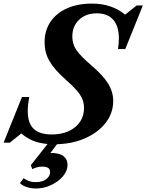

<svg xmlns="http://www.w3.org/2000/svg" viewBox="-66 -792 813 1066"><path d="M234.5 9Q176 9 132.8 -5Q89.5 -19 52.5 -51L-11.5 0H-46L56 -253.5H96Q92.5 -231.5 90.2 -212Q88 -192.5 88 -175.5Q88 -109 120.5 -77.2Q153 -45.5 221.5 -45.5Q301 -45.5 350.8 -86Q400.5 -126.5 400.5 -193.5Q400.5 -219 391.2 -241.8Q382 -264.5 359.8 -290.2Q337.5 -316 298 -350.5Q234.5 -407 208 -454Q181.5 -501 181.5 -557Q181.5 -622 213.8 -670.2Q246 -718.5 305 -745.2Q364 -772 444 -772Q555.5 -772 628.5 -710.5L692.5 -761.5H727L629.5 -519.5H589Q594 -549.5 594 -578Q594 -646.5 562.8 -682.2Q531.5 -718 471.5 -718Q410.5 -718 373 -682.2Q335.5 -646.5 335.5 -588.5Q335.5 -546 359.5 -512.2Q383.5 -478.5 438 -432Q505.5 -374.5 534 -328.5Q562.5 -282.5 562.5 -231.5Q562.5 -163 519.5 -108.5Q476.5 -54 402.2 -22.5Q328 9 234.5 9ZM133.5 254.5Q105.5 254.5 81.5 246.2Q57.5 238 44.5 224.5L65 197.5Q78 206.5 93.8 212.8Q109.5 219 132.5 219Q170.5 219 191.2 202.5Q212 186 212 163.5Q212 146 200 139.5Q188 133 168.5 133Q152 133 138.5 137Q125 141 113.5 147L105 125.5L217 -16.5H269.5L214 57Q264 57 286.5 74.8Q309 92.5 309 122.5Q309 157 283.2 187Q257.5 217 217.2 235.8Q177 254.5 133.5 254.5Z"/></svg>

Font: Libre Caslon Text Bold
Style: Italic
Weight: 700
Italic angle: -22.583°
Designer: Pablo Impallari, Rodrigo Fuenzalida, Katja Schimmel
Foundry: Pablo Impallari, Rodrigo Fuenzalida
Version: Version 2.000